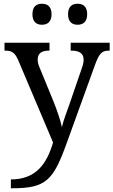

<svg xmlns="http://www.w3.org/2000/svg" viewBox="-20 -764 605 1024"><path d="M394 -632C422 -632 445 -647 445 -688C445 -730 422 -744 394 -744C365 -744 343 -730 343 -688C343 -647 365 -632 394 -632ZM204 -632C232 -632 255 -647 255 -688C255 -730 232 -744 204 -744C175 -744 153 -730 153 -688C153 -647 175 -632 204 -632ZM38 193V240H47C224 240 264 198 334 4L486 -416C509 -480 523 -494 562 -494H565V-536H357V-494H360C404 -494 426 -479 426 -445C426 -434 423 -418 417 -402L350 -207C336 -167 319 -124 310 -86C304 -119 281 -185 262 -231L189 -409C183 -424 181 -435 181 -446C181 -479 201 -494 241 -494H244V-536H4V-494H7C46 -494 60 -482 78 -441L263 -4C230 108 173 193 38 193Z"/></svg>

Font: Noto Nastaliq Urdu
Style: Regular
Weight: 400
Designer: Monotype Design Team (Patrick Giasson: type design, Kamal Mansour: OpenType code, Glenda Bellarosa). Updated by Simon Co
Foundry: Monotype Imaging Inc., Simon Cozens
Version: Version 3.009